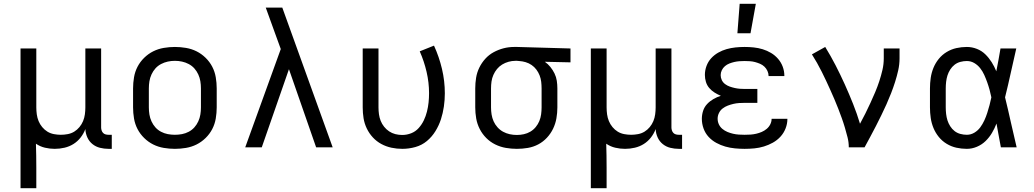

<svg xmlns="http://www.w3.org/2000/svg" viewBox="-20 -775 5440 1010"><path d="M88 215V-520H171V-210Q171 -192 173.5 -173.5Q176 -155 183 -138Q190 -121 202 -106.5Q214 -92 229.5 -82.5Q245 -73 263.5 -69.5Q282 -66 300 -66Q318 -66 336.5 -69.5Q355 -73 370.5 -82.5Q386 -92 398 -106.5Q410 -121 417 -138Q424 -155 426.5 -173.5Q429 -192 429 -210V-520H512V-104Q512 -97 514.5 -89Q517 -81 522.5 -75.5Q528 -70 535.5 -68Q543 -66 551 -66H568V8H551Q528 8 506 2.5Q484 -3 466.5 -17Q449 -31 439.5 -52Q430 -73 429 -96Q420 -72 404 -51.5Q388 -31 366.5 -17.5Q345 -4 319.5 2Q294 8 268 8Q242 8 216.5 2Q191 -4 169 -19Q170 13 170.5 44.5Q171 76 171 107V215Z M900 8Q871 8 841.5 3Q812 -2 786 -15Q760 -28 738.5 -49Q717 -70 703.5 -96Q690 -122 685 -151.5Q680 -181 680 -210V-310Q680 -339 685 -368.5Q690 -398 703.5 -424Q717 -450 738.5 -471Q760 -492 786 -505Q812 -518 841.5 -523Q871 -528 900 -528Q929 -528 958.5 -523Q988 -518 1014 -505Q1040 -492 1061.5 -471Q1083 -450 1096.5 -424Q1110 -398 1115 -368.5Q1120 -339 1120 -310V-210Q1120 -181 1115 -151.5Q1110 -122 1096.5 -96Q1083 -70 1061.5 -49Q1040 -28 1014 -15Q988 -2 958.5 3Q929 8 900 8ZM900 -66Q919 -66 937.5 -69.5Q956 -73 973 -82Q990 -91 1002.5 -105Q1015 -119 1023 -136.5Q1031 -154 1034 -172.5Q1037 -191 1037 -210V-310Q1037 -329 1034 -347.5Q1031 -366 1023 -383.5Q1015 -401 1002.5 -415Q990 -429 973 -438Q956 -447 937.5 -451Q919 -455 900 -455Q881 -455 862.5 -451Q844 -447 827 -438Q810 -429 797.5 -415Q785 -401 777 -383.5Q769 -366 766 -347.5Q763 -329 763 -310V-210Q763 -191 766 -172.5Q769 -154 777 -136.5Q785 -119 797.5 -105Q810 -91 827 -82Q844 -73 862.5 -69.5Q881 -66 900 -66Z M1270 0 1457 -517 1429 -594Q1416 -629 1403.5 -664.5Q1391 -700 1378 -735H1465L1730 0H1643L1500 -411L1357 0Z M2096 8Q2067 8 2039 2Q2011 -4 1986 -17.5Q1961 -31 1941.5 -52Q1922 -73 1909.5 -99Q1897 -125 1892.5 -153Q1888 -181 1888 -210V-520H1971V-210Q1971 -192 1973.5 -174Q1976 -156 1982.5 -139.5Q1989 -123 2000.5 -108.5Q2012 -94 2027 -84Q2042 -74 2059.5 -69.5Q2077 -65 2096 -65Q2120 -65 2143 -74Q2166 -83 2182.5 -101.5Q2199 -120 2209.5 -142Q2220 -164 2226 -188Q2232 -212 2234.5 -236Q2237 -260 2237 -285Q2237 -341 2224 -397Q2211 -453 2188 -505L2263 -535Q2290 -476 2305 -412.5Q2320 -349 2320 -284Q2320 -249 2315 -214.5Q2310 -180 2299.5 -147.5Q2289 -115 2270.5 -85Q2252 -55 2225.5 -33Q2199 -11 2165 -1.5Q2131 8 2096 8Z M2699 8Q2670 8 2641 3Q2612 -2 2585.5 -15Q2559 -28 2538 -49Q2517 -70 2503.5 -96.5Q2490 -123 2485 -152Q2480 -181 2480 -210V-310Q2480 -338 2484.5 -366Q2489 -394 2501.5 -419.5Q2514 -445 2533 -466Q2552 -487 2577 -500.5Q2602 -514 2629 -521Q2656 -528 2685 -528H2700L2981 -520V-447L2846 -450Q2862 -439 2875 -423Q2888 -407 2897 -388.5Q2906 -370 2909 -350Q2912 -330 2912 -310V-210Q2912 -181 2907 -152.5Q2902 -124 2889.5 -98Q2877 -72 2857 -50.5Q2837 -29 2811.5 -15.5Q2786 -2 2757 3Q2728 8 2699 8ZM2699 -65Q2717 -65 2735.5 -69Q2754 -73 2770 -82.5Q2786 -92 2798 -106.5Q2810 -121 2817 -138Q2824 -155 2826.5 -173.5Q2829 -192 2829 -210V-310Q2829 -327 2827 -344.5Q2825 -362 2818.5 -378.5Q2812 -395 2801.5 -409Q2791 -423 2776.5 -433Q2762 -443 2745 -448Q2728 -453 2711 -454L2700 -455H2691Q2673 -455 2655 -450Q2637 -445 2621.5 -435.5Q2606 -426 2594.5 -412Q2583 -398 2575.5 -381Q2568 -364 2565.5 -346Q2563 -328 2563 -310V-210Q2563 -191 2566 -172.5Q2569 -154 2576.5 -137Q2584 -120 2597 -105.5Q2610 -91 2626.5 -82Q2643 -73 2661.5 -69Q2680 -65 2699 -65Z M3088 215V-520H3171V-210Q3171 -192 3173.5 -173.5Q3176 -155 3183 -138Q3190 -121 3202 -106.5Q3214 -92 3229.5 -82.5Q3245 -73 3263.5 -69.5Q3282 -66 3300 -66Q3318 -66 3336.5 -69.5Q3355 -73 3370.5 -82.5Q3386 -92 3398 -106.5Q3410 -121 3417 -138Q3424 -155 3426.5 -173.5Q3429 -192 3429 -210V-520H3512V-104Q3512 -97 3514.5 -89Q3517 -81 3522.5 -75.5Q3528 -70 3535.5 -68Q3543 -66 3551 -66H3568V8H3551Q3528 8 3506 2.5Q3484 -3 3466.5 -17Q3449 -31 3439.5 -52Q3430 -73 3429 -96Q3420 -72 3404 -51.5Q3388 -31 3366.5 -17.5Q3345 -4 3319.5 2Q3294 8 3268 8Q3242 8 3216.5 2Q3191 -4 3169 -19Q3170 13 3170.5 44.5Q3171 76 3171 107V215Z M3897 8Q3872 8 3846 5.5Q3820 3 3795.5 -4Q3771 -11 3748 -23.5Q3725 -36 3707.5 -55Q3690 -74 3681 -99Q3672 -124 3672 -150Q3672 -171 3678.5 -191.5Q3685 -212 3699.5 -227.5Q3714 -243 3733 -254Q3752 -265 3772 -271Q3755 -278 3739 -288Q3723 -298 3711 -312Q3699 -326 3693.5 -344Q3688 -362 3688 -381Q3688 -405 3696.5 -428Q3705 -451 3721 -468.5Q3737 -486 3758 -498Q3779 -510 3802 -516.5Q3825 -523 3849 -525.5Q3873 -528 3897 -528Q3921 -528 3945 -525.5Q3969 -523 3992 -516Q4015 -509 4036 -496.5Q4057 -484 4073 -465.5Q4089 -447 4097.5 -424Q4106 -401 4106 -377V-375H4023V-376Q4023 -389 4017 -402Q4011 -415 4001 -424.5Q3991 -434 3978 -439.5Q3965 -445 3952 -448.5Q3939 -452 3925 -453Q3911 -454 3897 -454Q3884 -454 3870 -453Q3856 -452 3843 -449Q3830 -446 3817 -441Q3804 -436 3793.5 -427Q3783 -418 3777 -405.5Q3771 -393 3771 -380Q3771 -366 3777 -353.5Q3783 -341 3794.5 -332.5Q3806 -324 3819 -319.5Q3832 -315 3845.5 -312Q3859 -309 3872.5 -308Q3886 -307 3900 -307H3964V-234H3900Q3884 -234 3868.5 -233Q3853 -232 3838 -228.5Q3823 -225 3808.5 -219.5Q3794 -214 3781.5 -204.5Q3769 -195 3762 -180.5Q3755 -166 3755 -151Q3755 -135 3761.5 -121Q3768 -107 3780 -97Q3792 -87 3806.5 -81Q3821 -75 3836 -71.5Q3851 -68 3866.5 -67Q3882 -66 3897 -66Q3913 -66 3928 -67Q3943 -68 3958 -71.5Q3973 -75 3987 -81Q4001 -87 4013 -97Q4025 -107 4032 -121Q4039 -135 4039 -150H4122V-149Q4122 -124 4112.5 -99.5Q4103 -75 4085.5 -56Q4068 -37 4045.5 -24.5Q4023 -12 3998.5 -4.5Q3974 3 3948.5 5.5Q3923 8 3897 8ZM3859 -600 3871 -755H3956L3928 -600Z M4445 0Q4445 -27 4438.5 -52.5Q4432 -78 4424.5 -103.5Q4417 -129 4408 -154Q4399 -179 4389.5 -203.5Q4380 -228 4369.5 -252.5Q4359 -277 4348 -301.5Q4337 -326 4326 -349.5Q4315 -373 4303 -397Q4291 -421 4278 -444Q4265 -467 4251 -489L4321 -528Q4350 -481 4375.5 -431.5Q4401 -382 4424 -331Q4447 -280 4467.5 -228.5Q4488 -177 4504 -124Q4519 -151 4532.5 -178.5Q4546 -206 4559 -234Q4572 -262 4584 -290.5Q4596 -319 4605.5 -348Q4615 -377 4622 -407Q4629 -437 4629 -468V-520H4712V-468Q4712 -436 4705 -405Q4698 -374 4688.5 -344Q4679 -314 4667.5 -284.5Q4656 -255 4643 -226Q4630 -197 4616 -168.5Q4602 -140 4587.5 -111.5Q4573 -83 4558 -55.5Q4543 -28 4528 0Z M5066 8Q5038 8 5011 2Q4984 -4 4960 -18.5Q4936 -33 4918.5 -54.5Q4901 -76 4890.5 -101.5Q4880 -127 4876 -154.5Q4872 -182 4872 -210V-310Q4872 -338 4876 -365.5Q4880 -393 4890.5 -418.5Q4901 -444 4918.5 -465.5Q4936 -487 4960 -501.5Q4984 -516 5011 -522Q5038 -528 5066 -528Q5093 -528 5118.5 -518Q5144 -508 5163 -489.5Q5182 -471 5196.5 -448Q5211 -425 5221 -400Q5227 -430 5232.5 -460Q5238 -490 5243 -520H5326Q5311 -456 5297 -391.5Q5283 -327 5267 -263Q5283 -198 5297.5 -132Q5312 -66 5328 0H5245Q5239 -31 5233.5 -62Q5228 -93 5222 -125Q5212 -99 5198 -75.5Q5184 -52 5164.5 -33Q5145 -14 5119 -3Q5093 8 5066 8ZM5066 -66Q5087 -66 5105.5 -77Q5124 -88 5136.5 -105Q5149 -122 5158 -141.5Q5167 -161 5173.5 -181.5Q5180 -202 5185.5 -222.5Q5191 -243 5195 -263Q5191 -283 5185.5 -303Q5180 -323 5173 -342.5Q5166 -362 5157.5 -381Q5149 -400 5136 -416.5Q5123 -433 5105 -443.5Q5087 -454 5066 -454Q5049 -454 5032 -449.5Q5015 -445 5001.5 -434.5Q4988 -424 4978.5 -409Q4969 -394 4964 -378Q4959 -362 4957 -344.5Q4955 -327 4955 -310V-210Q4955 -193 4957 -175.5Q4959 -158 4964 -142Q4969 -126 4978.5 -111Q4988 -96 5001.5 -85.5Q5015 -75 5032 -70.5Q5049 -66 5066 -66Z"/></svg>

Font: Iosevka Fixed Extended
Style: Regular
Weight: 400
Width: 7
Monospace: yes
Designer: Belleve Invis
Foundry: Belleve Invis
Version: Version 24.1.1; ttfautohint (v1.8.4)